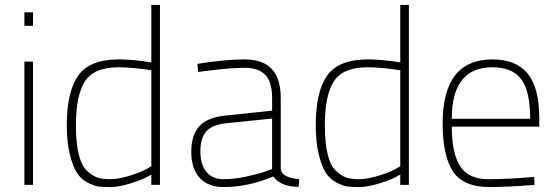

<svg xmlns="http://www.w3.org/2000/svg" viewBox="-20 -750 2260 779"><path d="M79 0V-500H114V0ZM79 -645V-700H114V-645Z M629 -730V0H594V-42Q565 -23 513 -7Q461 9 428.5 9Q396 9 378.5 6.5Q361 4 335 -9.5Q309 -23 292.5 -48Q276 -73 263.5 -123Q251 -173 251 -242Q251 -378 297.5 -443.5Q344 -509 462 -509Q519 -509 594 -497V-730ZM570 -62 594 -75V-465Q516 -477 462 -477Q361 -477 324.5 -420Q288 -363 288 -242Q288 -98 334 -56Q356 -36 375.5 -29.5Q395 -23 427 -23Q459 -23 502.5 -36Q546 -49 570 -62Z M1119 -353V-65Q1123 -29 1194 -23L1192 8Q1119 8 1089 -34Q987 9 887 9Q825 9 790.5 -28Q756 -65 756 -133.5Q756 -202 789 -238Q822 -274 894 -281L1084 -301V-353Q1084 -417 1056.5 -446Q1029 -475 973 -475Q916 -475 815 -462L784 -458L781 -491Q893 -509 973 -509Q1119 -509 1119 -353ZM1056 -54 1084 -64V-269L898 -250Q841 -244 817 -217Q793 -190 793 -136Q793 -82 817.5 -52.5Q842 -23 886 -23Q930 -23 979 -33.5Q1028 -44 1056 -54Z M1639 -730V0H1604V-42Q1575 -23 1523 -7Q1471 9 1438.5 9Q1406 9 1388.5 6.5Q1371 4 1345 -9.5Q1319 -23 1302.5 -48Q1286 -73 1273.5 -123Q1261 -173 1261 -242Q1261 -378 1307.5 -443.5Q1354 -509 1472 -509Q1529 -509 1604 -497V-730ZM1580 -62 1604 -75V-465Q1526 -477 1472 -477Q1371 -477 1334.5 -420Q1298 -363 1298 -242Q1298 -98 1344 -56Q1366 -36 1385.5 -29.5Q1405 -23 1437 -23Q1469 -23 1512.5 -36Q1556 -49 1580 -62Z M2117 -30 2147 -32 2149 0Q2037 9 1964 9Q1858 8 1817 -55.5Q1776 -119 1776 -250Q1776 -509 1978 -509Q2073 -509 2120.5 -452Q2168 -395 2168 -269V-236H1813Q1813 -128 1847 -75.5Q1881 -23 1960 -23Q2039 -23 2117 -30ZM1813 -268H2131Q2131 -381 2094.5 -429Q2058 -477 1978 -477Q1813 -477 1813 -268Z"/></svg>

Font: Titillium Web
Style: Thin
Weight: 200
Version: Version 1.001;PS 57.000;hotconv 1.0.70;makeotf.lib2.5.55311